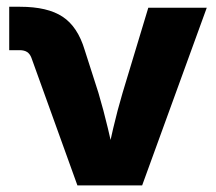

<svg xmlns="http://www.w3.org/2000/svg" viewBox="-20 -559 651 579"><path d="M213.4 0 74.7 -384.8Q70.3 -396.5 61.8 -402.1Q53.2 -407.7 39.1 -407.7H7.8V-538.6H40.5Q123.5 -538.6 168.9 -508.5Q214.4 -478.5 235.4 -408.2L276.9 -278.8Q292.5 -226.1 305.2 -172.6Q317.9 -119.1 331.1 -61H296.9Q309.1 -119.1 321.5 -172.6Q334 -226.1 349.6 -278.8L427.2 -535.6H603.5L408.7 0Z"/></svg>

Font: Inter 20pt ExtraBold
Style: Regular
Weight: 800
Version: Version 4.001;git-66647c0bb